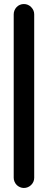

<svg xmlns="http://www.w3.org/2000/svg" viewBox="-20 -729 237 951"><path d="M47.9 -658.2Q47.9 -668.5 51.8 -677.7Q55.7 -687 62.5 -694.1Q69.3 -701.2 78.6 -705.1Q87.9 -709 98.1 -709Q108.9 -709 117.9 -705.1Q127 -701.2 134 -694.1Q141.1 -687 145.3 -678Q149.4 -668.9 149.4 -658.2V151.9Q149.4 162.1 145.3 171.4Q141.1 180.7 134 187.5Q127 194.3 117.7 198.2Q108.4 202.1 98.1 202.1Q88.4 202.1 78.9 198Q69.3 193.8 62.7 187.3Q56.2 180.7 52 171.1Q47.9 161.6 47.9 151.9V-253.4Z"/></svg>

Font: TGL 0-17
Style: Regular
Weight: 400
Designer: Peter Wiegel
Foundry: Peter Wiegel
Version: Version 1.003 2010